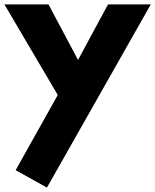

<svg xmlns="http://www.w3.org/2000/svg" viewBox="-37 -595 704 871"><path d="M-17 -575 225 -164 34 177 176 256 647 -575H453L317 -323L183 -575Z"/></svg>

Font: Rabbid Highway Sign IV
Style: Blk
Weight: 400
Foundry: Cannot Into Space Fonts
Version: Version 0.277